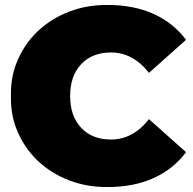

<svg xmlns="http://www.w3.org/2000/svg" viewBox="-20 -736 777 772"><path d="M24 -350Q22 -429 52 -496.5Q82 -564 134.5 -613Q187 -662 259 -689.5Q331 -717 414 -716Q517 -716 596.5 -680.5Q676 -645 728 -576L579 -443Q515 -525 426 -525Q351 -525 306.5 -478Q262 -431 262 -350Q262 -269 306.5 -222Q351 -175 426 -175Q515 -175 579 -257L728 -124Q676 -55 596.5 -19.5Q517 16 414 16Q331 17 259 -10.5Q187 -38 134.5 -87Q82 -136 52 -203.5Q22 -271 24 -350Z"/></svg>

Font: CMG Sans Black
Style: Regular
Weight: 900
Designer: Julieta Ulanovsky
Foundry: Julieta Ulanovsky
Version: Version 7.200